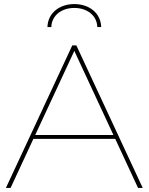

<svg xmlns="http://www.w3.org/2000/svg" viewBox="-20 -923 730 943"><path d="M9 0H32L144 -241H546L658 0H681L355 -700H335ZM213 -790H232C234 -848 283 -884 345 -884C407 -884 456 -848 458 -790H477C475 -860 417 -903 345 -903C273 -903 215 -860 213 -790ZM153 -260 345 -673 537 -260Z"/></svg>

Font: Chess Sans Thin
Style: Regular
Weight: 100
Designer: Wolf Bōese
Foundry: Wolf Bōese
Version: Version 7.223;Glyphs 3.3 (3306)